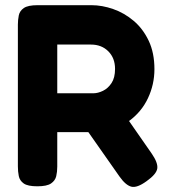

<svg xmlns="http://www.w3.org/2000/svg" viewBox="-20 -710 651 741"><path d="M124 9Q87 9 71.5 -2Q56 -13 52.5 -30.5Q49 -48 49 -68V-615Q49 -633 52.5 -650.5Q56 -668 72 -679Q88 -690 125 -690H333Q374 -690 417 -675Q460 -660 496 -629.5Q532 -599 554 -552.5Q576 -506 576 -443Q576 -384 551 -331Q526 -278 478 -243L565 -118Q590 -82 587 -60Q584 -38 546 -11Q509 16 487 10.5Q465 5 441 -29L321 -200H201V-67Q201 -47 197 -30Q193 -13 177 -2Q161 9 124 9ZM201 -350H340Q358 -350 377.5 -359.5Q397 -369 410.5 -389.5Q424 -410 424 -444Q424 -486 398 -512Q372 -538 331 -538H201Z"/></svg>

Font: Fredoka SemiBold
Style: Regular
Weight: 600
Designer: Ben Nathan
Foundry: Milena B. Brandão, Ben Nathan
Version: Version 2.001